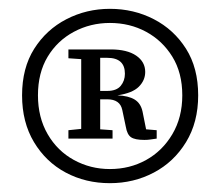

<svg xmlns="http://www.w3.org/2000/svg" viewBox="-20 -732 499 435"><path d="M335 -437V-418Q327 -417 321 -416Q315 -415 307 -415Q286 -415 277 -421Q268 -427 265 -445L257 -483Q252 -507 223 -507H207V-439L235 -437V-418H135V-437L164 -440V-598L135 -600V-620H231Q268 -620 288.5 -606Q309 -592 309 -569Q309 -550 294.5 -535.5Q280 -521 246 -516Q271 -515 285 -506.5Q299 -498 303 -479L311 -439ZM66 -516Q66 -466 88 -428Q110 -390 147.5 -369.5Q185 -349 229 -349Q274 -349 311 -369.5Q348 -390 370.5 -428Q393 -466 393 -516Q393 -567 370.5 -603.5Q348 -640 311 -660Q274 -680 229 -680Q185 -680 147.5 -660Q110 -640 88 -603.5Q66 -567 66 -516ZM30 -516Q30 -578 57.5 -621.5Q85 -665 130.5 -688.5Q176 -712 229 -712Q283 -712 328.5 -688.5Q374 -665 401.5 -621.5Q429 -578 429 -516Q429 -455 401.5 -410Q374 -365 328.5 -341Q283 -317 229 -317Q174 -317 129 -341Q84 -365 57 -410Q30 -455 30 -516ZM223 -601H207V-526H223Q244 -526 253.5 -537.5Q263 -549 263 -565Q263 -601 223 -601Z"/></svg>

Font: Source Serif 4 SmText
Style: Regular
Weight: 400
Designer: Frank Grießhammer
Foundry: Adobe
Version: Version 4.005;hotconv 1.1.0;makeotfexe 2.6.0